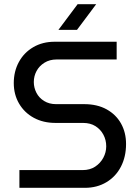

<svg xmlns="http://www.w3.org/2000/svg" viewBox="-20 -900 667 920"><path d="M73 0V-85H376Q411 -85 436 -101.5Q461 -118 475 -144Q489 -170 489 -199Q489 -229 475.5 -254.5Q462 -280 437.5 -295.5Q413 -311 378 -311H246Q187 -311 142 -335.5Q97 -360 71.5 -403.5Q46 -447 46 -502Q46 -558 70.5 -603Q95 -648 139.5 -674Q184 -700 242 -700H539V-615H251Q218 -615 193 -599.5Q168 -584 155 -559.5Q142 -535 142 -507Q142 -480 154.5 -455.5Q167 -431 191.5 -416Q216 -401 248 -401H383Q446 -401 491 -376Q536 -351 560 -308Q584 -265 584 -210Q584 -149 559.5 -101.5Q535 -54 490 -27Q445 0 387 0ZM260 -757 352 -880H441L349 -757Z"/></svg>

Font: MuseoModerno Thin
Style: Regular
Weight: 400
Version: Version 1.003